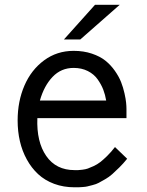

<svg xmlns="http://www.w3.org/2000/svg" viewBox="-20 -776 617 808"><path d="M54.2 -269Q54.2 -349.6 82.8 -415.8Q111.3 -481.9 165.5 -522Q219.7 -562 290 -562Q332 -562 366.7 -550.3Q401.4 -538.6 423.8 -520.5Q446.3 -502.4 463.4 -478Q480.5 -453.6 489.5 -430.7Q498.5 -407.7 503.9 -383.3Q509.3 -358.9 510.7 -344Q512.2 -329.1 512.2 -317.9V-278.8H137.2Q133.3 -179.2 174.6 -119.6Q215.8 -60.1 293.9 -60.1Q304.7 -60.1 308.8 -60.1Q313 -60.1 326.7 -61.8Q340.3 -63.5 349.4 -66.7Q358.4 -69.8 373.8 -76.9Q389.2 -84 402.1 -94Q415 -104 431.6 -120.4Q448.2 -136.7 463.9 -157.2L515.1 -107.9Q499 -87.9 482.2 -71.3Q465.3 -54.7 451.9 -42.7Q438.5 -30.8 422.1 -21.5Q405.8 -12.2 395.5 -6.6Q385.3 -1 369.6 2.9Q354 6.8 347.4 8.5Q340.8 10.3 326.4 11.2Q312 12.2 309.3 12.2Q306.6 12.2 293.9 12.2Q247.1 12.2 207.8 -2.4Q168.5 -17.1 140.4 -43.2Q112.3 -69.3 92.8 -105Q73.2 -140.6 63.7 -181.9Q54.2 -223.1 54.2 -269ZM290 -490.2Q237.3 -490.2 201.4 -452.6Q165.5 -415 147.9 -353H426.8Q422.9 -377 414.6 -398.7Q406.2 -420.4 390.9 -442.1Q375.5 -463.9 349.4 -477.1Q323.2 -490.2 290 -490.2ZM379.9 -755.9H483.9L317.9 -609.9H249Z"/></svg>

Font: Junction Regular
Style: Regular
Weight: 500
Designer: Caroline Hadilaksono
Foundry: Caroline Hadilaksono
Version: Version 1.056